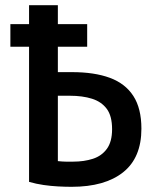

<svg xmlns="http://www.w3.org/2000/svg" viewBox="-20 -713 600 740"><path d="M256 7Q231 7 203.5 5.5Q176 4 148 0Q120 -4 92 -12V-533H20V-620H92V-693H203V-620H316V-533H203V-435H257Q344 -435 403.5 -413Q463 -391 494 -343Q525 -295 525 -217Q525 -105 454.5 -49Q384 7 256 7ZM262 -90Q304 -90 338 -101Q372 -112 392 -139.5Q412 -167 412 -215Q412 -266 391.5 -293.5Q371 -321 334.5 -332.5Q298 -344 249 -344H203V-92Q223 -90 234 -90Q245 -90 262 -90Z"/></svg>

Font: Ubuntu Sans Mono Medium
Style: Regular
Weight: 500
Monospace: yes
Designer: Dalton Maag Ltd
Foundry: Dalton Maag Ltd
Version: Version 1.006